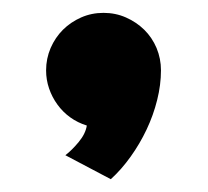

<svg xmlns="http://www.w3.org/2000/svg" viewBox="-20 -182 322 297"><path d="M229 -73.2Q229 -50.8 223.1 -27.3Q217.3 -3.9 206.8 18.3Q196.3 40.5 182.1 60.3Q168 80.1 151.4 95.2L81.1 58.1Q91.3 50.3 101.8 37.6Q112.3 24.9 114.3 12.2Q100.1 7.8 88.6 -0.5Q77.1 -8.8 68.8 -20.3Q60.5 -31.7 55.9 -45.2Q51.3 -58.6 51.3 -73.2Q51.3 -91.3 58.3 -107.7Q65.4 -124 77.4 -136Q89.4 -147.9 105.5 -155Q121.6 -162.1 140.1 -162.1Q158.7 -162.1 174.8 -155Q190.9 -147.9 203.1 -136Q215.3 -124 222.2 -107.7Q229 -91.3 229 -73.2Z"/></svg>

Font: Aclonica
Style: Regular
Weight: 400
Version: Version 1.001